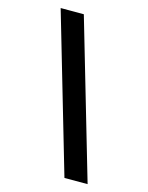

<svg xmlns="http://www.w3.org/2000/svg" viewBox="-139 -909 879 1137"><g transform="rotate(15 300.0 -340.0)"><path d="M370 143 88 -823H230L512 143Z"/></g></svg>

Font: Iosevka Curly XBdEx
Style: Italic
Weight: 800
Width: 7
Italic angle: -9°
Monospace: yes
Designer: Belleve Invis
Foundry: Belleve Invis
Version: Version 11.1.0; ttfautohint (v1.8.3)